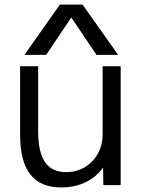

<svg xmlns="http://www.w3.org/2000/svg" viewBox="-20 -810 632 840"><path d="M248 10Q157 10 112.5 -47Q68 -104 68 -220V-520H147V-234Q147 -144 177 -100.5Q207 -57 268 -57Q315 -57 351.5 -79Q388 -101 408.5 -138.5Q429 -176 429 -224V-520H508V0H432L431 -77Q401 -35 354 -12.5Q307 10 248 10ZM87 -570 242 -790H341L497 -570H402L293 -732H291L182 -570Z"/></svg>

Font: M PLUS 2 Thin
Style: Regular
Weight: 400
Version: Version 1.001